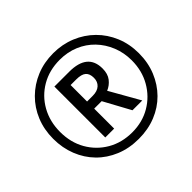

<svg xmlns="http://www.w3.org/2000/svg" viewBox="-166 -939 1163 1163"><g transform="rotate(-45 415.5 -357.0)"><path d="M416 10Q334 10 266.5 -18Q199 -46 150.5 -95.5Q102 -145 75.5 -212Q49 -279 49 -357Q49 -436 76.5 -503Q104 -570 154 -619.5Q204 -669 270.5 -696.5Q337 -724 416 -724Q493 -724 560 -696.5Q627 -669 677 -619.5Q727 -570 755 -503Q783 -436 783 -357Q783 -277 755.5 -210Q728 -143 679 -93.5Q630 -44 563 -17Q496 10 416 10ZM416 -46Q503 -46 572 -86.5Q641 -127 681.5 -197.5Q722 -268 722 -357Q722 -422 699 -479Q676 -536 635 -578.5Q594 -621 538 -644.5Q482 -668 416 -668Q326 -668 256.5 -627.5Q187 -587 147.5 -516.5Q108 -446 108 -357Q108 -267 148 -197Q188 -127 257.5 -86.5Q327 -46 416 -46ZM278 -140V-576H405Q562 -576 562 -447Q562 -401 540 -373Q518 -345 486 -332L595 -140H511L418 -311H354V-140ZM402 -372Q442 -372 463.5 -391.5Q485 -411 485 -444Q485 -480 465.5 -496.5Q446 -513 402 -513H354V-372Z"/></g></svg>

Font: Noto Sans Tamil SemiCondensed Medium
Style: Regular
Weight: 500
Width: 4
Designer: Jelle Bosma - Monotype Design Team
Foundry: Monotype Imaging Inc.
Version: Version 2.004; ttfautohint (v1.8.4.7-5d5b)